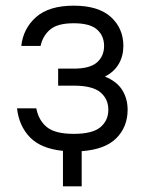

<svg xmlns="http://www.w3.org/2000/svg" viewBox="-20 -527 525 677"><path d="M240 -507Q327 -507 371 -467Q415 -427 415 -365Q415 -330 399 -302Q383 -274 350 -257Q392 -240 411 -209.5Q430 -179 430 -140Q430 -80 390.5 -40Q351 0 268 6V130H202V5Q124 -3 85.5 -43Q47 -83 40 -145H108Q116 -103 145 -79Q174 -55 240 -55Q306 -55 334 -78.5Q362 -102 362 -140Q362 -178 334 -201.5Q306 -225 240 -225H185V-285H240Q297 -285 322 -307Q347 -329 347 -365Q347 -401 322 -423Q297 -445 240 -445Q183 -445 157 -423Q131 -401 123 -365H55Q62 -427 107.5 -467Q153 -507 240 -507Z"/></svg>

Font: Retni Sans
Style: Regular
Weight: 400
Designer: Vitaly Kuzmin
Foundry: ParaType Ltd.
Version: Version 1.00;March 2, 2019;FontCreator 11.5.0.2425 64-bit; t